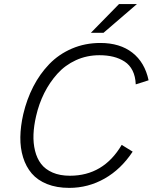

<svg xmlns="http://www.w3.org/2000/svg" viewBox="-20 -912 749 942"><path d="M425.8 -751 564 -892.1H651.9L487.8 -751ZM319.8 9.8Q257.8 9.8 210.9 -9Q164.1 -27.8 135.7 -61Q107.4 -94.2 93.3 -139.9Q79.1 -185.5 79.8 -239Q80.6 -292.5 94.2 -352.1Q111.3 -424.8 143.3 -487.1Q175.3 -549.3 221.9 -597.7Q268.6 -646 332.8 -673.6Q397 -701.2 472.2 -701.2Q568.4 -701.2 629.4 -653.6Q690.4 -606 709 -518.1L646 -498Q644.5 -537.1 630.4 -565.4Q616.2 -593.8 591.3 -609.9Q566.4 -626 535.9 -633.5Q505.4 -641.1 467.8 -641.1Q405.8 -641.1 352.5 -616.7Q299.3 -592.3 261.2 -549.8Q223.1 -507.3 197 -455.1Q170.9 -402.8 157.2 -342.8Q146 -294.9 144.3 -252.4Q142.6 -210 151.9 -172.4Q161.1 -134.8 181.6 -107.9Q202.1 -81.1 238 -65.4Q273.9 -49.8 323.2 -49.8Q487.8 -49.8 577.1 -201.2L630.9 -168Q573.7 -81.5 493.2 -35.9Q412.6 9.8 319.8 9.8Z"/></svg>

Font: HK Grotesk Light Italic
Style: Regular
Weight: 300
Italic angle: -13°
Designer: Alfredo Marco Pradil and Stefan Peev
Foundry: Hanken Design Co.
Version: Version 1.000;PS 001.000;hotconv 1.0.88;makeotf.lib2.5.64775